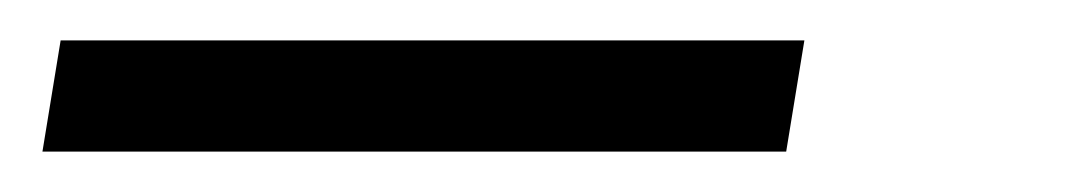

<svg xmlns="http://www.w3.org/2000/svg" viewBox="-20 -20 540 95"><path d="M369 55H1L10 0H378Z"/></svg>

Font: Iosevka Term Curly Lt Obl
Style: Regular
Weight: 300
Italic angle: -9°
Designer: Belleve Invis
Foundry: Belleve Invis
Version: Version 32.3.0